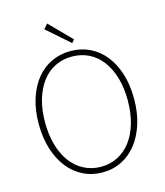

<svg xmlns="http://www.w3.org/2000/svg" viewBox="-135 -1034 984 1148"><g transform="rotate(-15 357.0 -460.0)"><path d="M357 13Q293 13 238.5 -14Q184 -41 145 -90.5Q106 -140 84 -209.5Q62 -279 62 -365Q62 -451 84 -520Q106 -589 145 -637.5Q184 -686 238.5 -712Q293 -738 357 -738Q422 -738 476 -712Q530 -686 569 -637.5Q608 -589 630 -520Q652 -451 652 -365Q652 -279 630 -209.5Q608 -140 569 -90.5Q530 -41 476 -14Q422 13 357 13ZM357 -22Q414 -22 461.5 -46.5Q509 -71 542.5 -115.5Q576 -160 594.5 -223.5Q613 -287 613 -365Q613 -443 594.5 -505.5Q576 -568 542.5 -612.5Q509 -657 461.5 -680.5Q414 -704 357 -704Q300 -704 252.5 -680.5Q205 -657 171.5 -612.5Q138 -568 119.5 -505.5Q101 -443 101 -365Q101 -287 119.5 -223.5Q138 -160 171.5 -115.5Q205 -71 252.5 -46.5Q300 -22 357 -22ZM241 -904 266 -933 397 -800 381 -781Z"/></g></svg>

Font: Kinto Sans Thin
Style: Regular
Weight: 100
Designer: Authors: Ryoko NISHIZUKA  (kana & ideographs); Paul D. Hunt (Latin, Greek & Cyrillic); Wenlong ZHANG  (bopomofo); Sandol
Foundry: Adobe Systems Incorporated, ookami Inc.
Version: Version 0.001